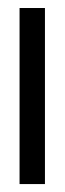

<svg xmlns="http://www.w3.org/2000/svg" viewBox="-20 -464 163 484"><path d="M93.3 -443.8V0H29.3V-443.8Z"/></svg>

Font: Meera
Style: Regular
Weight: 400
Designer: Hussain KH and Suresh P for Swathanthra Malayalam Computing (SMC)
Version: 7.0.0+20160512